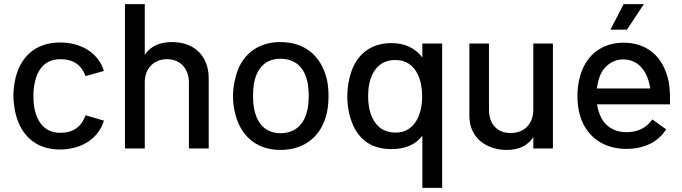

<svg xmlns="http://www.w3.org/2000/svg" viewBox="-20 -720 3307 931"><path d="M270 5C376 5 458 -49 484 -135L395 -161C374 -104 335 -76 272 -76C201 -76 159 -124 146 -201C143 -218 142 -237 142 -256C142 -277 144 -299 148 -316C162 -389 203 -433 273 -433C335 -433 374 -406 395 -351L484 -376C458 -461 377 -514 270 -514C152 -514 74 -443 52 -326C48 -305 45 -280 45 -256C45 -232 48 -208 52 -186C74 -68 151 5 270 5Z M814 -516C757 -516 710 -497 682 -454V-700H586V0H682V-322C682 -388 726 -433 790 -433C854 -433 896 -387 896 -321V0H992V-340C992 -448 923 -516 814 -516Z M1339 7C1461 7 1542 -63 1566 -178C1571 -202 1573 -230 1573 -256C1573 -288 1569 -321 1564 -339C1536 -449 1459 -516 1339 -516C1225 -516 1145 -449 1121 -340C1114 -314 1110 -284 1110 -255C1110 -231 1112 -205 1117 -184C1140 -67 1219 7 1339 7ZM1341 -74C1267 -74 1223 -122 1211 -201C1208 -217 1207 -237 1207 -256C1207 -278 1209 -300 1211 -313C1225 -392 1269 -435 1339 -435C1414 -435 1457 -392 1472 -317C1474 -305 1477 -280 1477 -256C1477 -239 1476 -218 1473 -201C1461 -124 1418 -75 1341 -74Z M2028 -509V-441C1993 -488 1942 -511 1878 -511C1794 -511 1728 -472 1693 -396C1675 -356 1664 -303 1664 -252C1664 -209 1672 -160 1689 -120C1723 -38 1786 3 1878 3C1944 3 1995 -18 2028 -62V191H2124V-509ZM2002 -140C1981 -102 1949 -77 1898 -77C1849 -77 1808 -99 1785 -150C1770 -182 1765 -218 1765 -254C1765 -296 1772 -330 1786 -360C1808 -404 1844 -429 1896 -429C1951 -429 1985 -402 2006 -359C2020 -329 2027 -293 2027 -253C2027 -211 2019 -171 2002 -140Z M2566 -509V-188C2566 -120 2523 -75 2456 -75C2389 -75 2351 -120 2351 -188V-509H2256V-158C2256 -48 2343 7 2437 7C2498 7 2540 -15 2566 -55V0H2661V-509Z M3102 -700H3004L2940 -576H3020ZM3017 -79C2971 -79 2933 -97 2908 -129C2891 -152 2880 -181 2875 -214H3229C3229 -282 3228 -328 3204 -383C3170 -465 3099 -513 3004 -513C2917 -513 2850 -472 2813 -402C2792 -362 2780 -311 2780 -254C2780 -183 2798 -124 2833 -80C2875 -28 2938 2 3017 2C3105 2 3173 -33 3210 -93L3143 -141C3114 -99 3072 -79 3017 -79ZM3001 -432C3050 -432 3088 -407 3111 -363C3121 -343 3129 -319 3133 -291H2874C2878 -319 2885 -346 2895 -365C2916 -406 2957 -432 3001 -432Z"/></svg>

Font: Arthouse Owned Medium
Style: Regular
Weight: 500
Designer: Jeremy Tribby
Foundry: Tribby Type
Version: Version 1.000;PS 001.000;hotconv 1.0.88;makeotf.lib2.5.64775